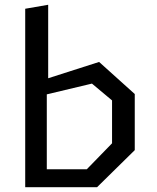

<svg xmlns="http://www.w3.org/2000/svg" viewBox="-20 -785 660 805"><path d="M85.7 -748.3 182 -765V-446L176.2 -431.3V0H85.7ZM137.7 -75.2H343.8L449.8 -184.2V-364L365.5 -434.5L137.7 -380.2V-442.7L395.5 -525.3L545 -390.8V-155.5L386.8 0H137.7Z"/></svg>

Font: Monaspace Krypton Var
Style: Regular
Weight: 400
Designer: Riley Cran and the Lettermatic Team
Version: Version 1.101 (Monaspace Krypton Var)